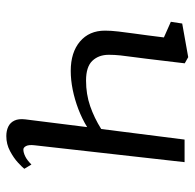

<svg xmlns="http://www.w3.org/2000/svg" viewBox="-24 -582 616 608"><g transform="rotate(90 284.0 -278.0)"><path d="M180.5 -555 166 -434Q163.5 -412 160.5 -391.2Q157.5 -370.5 155.5 -351.5Q153.5 -332.5 153.5 -314.5Q153.5 -282.5 172.5 -262.5Q191.5 -242.5 235 -242.5Q278.5 -242.5 316 -255.5Q353.5 -268.5 388.5 -290.5L422 -554.5H493.5L440 -79Q438 -61 442.5 -52.5Q447 -44 453.5 -44Q463 -44 475 -49.8Q487 -55.5 501 -69.5L514.5 -47Q510 -41 495.2 -27.2Q480.5 -13.5 458.5 -1.8Q436.5 10 411 10Q394 10 381 3.8Q368 -2.5 361.8 -15.8Q355.5 -29 358 -50L382.5 -246Q356.5 -230 325.8 -218.2Q295 -206.5 264 -200.2Q233 -194 204.5 -194Q146 -194 111.5 -223.2Q77 -252.5 77 -302.5Q77 -321.5 79.8 -345.2Q82.5 -369 86 -393.2Q89.5 -417.5 92 -437.5L98.5 -489L49 -511L54.5 -547L161 -566Z"/></g></svg>

Font: Merriweather 7pt Light
Style: Italic
Weight: 300
Italic angle: -7.8°
Designer: Eben Sorkin
Foundry: Eben Sorkin
Version: Version 2.200;gftools[0.9.31]